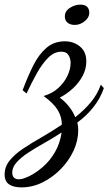

<svg xmlns="http://www.w3.org/2000/svg" viewBox="-89 -532 470 832"><path d="M4 280Q-30 280 -49.5 267Q-69 254 -69 224Q-69 191 -47.5 164Q-26 137 10.5 112.5Q47 88 91 63Q135 38 179 8Q179 -25 161.5 -54.5Q144 -84 100 -116Q138 -127 164 -151Q190 -175 203.5 -204Q217 -233 217 -259Q217 -278 208 -293Q199 -308 177 -308Q146 -308 120 -282Q94 -256 71 -215Q48 -174 26 -127L9 -141Q31 -200 55 -248Q79 -296 112 -324.5Q145 -353 192 -353Q230 -353 257.5 -330.5Q285 -308 285 -266Q285 -233 269 -203Q253 -173 227 -149Q201 -125 170 -109Q194 -91 211 -69Q228 -47 237 -24Q274 -53 303 -87Q332 -121 348 -165L361 -150Q346 -106 316 -68Q286 -30 246 -1Q248 6 249 14Q250 22 250 32Q250 77 230 120.5Q210 164 175 200Q140 236 96 258Q52 280 4 280ZM-8 245Q10 245 38.5 231Q67 217 97 191Q127 165 149 127.5Q171 90 178 42Q140 67 101.5 88.5Q63 110 32 130.5Q1 151 -17.5 172Q-36 193 -36 216Q-36 231 -28 238Q-20 245 -8 245ZM235 -424Q216 -424 204 -433.5Q192 -443 192 -461Q192 -484 214 -498Q236 -512 259 -512Q279 -512 288.5 -502.5Q298 -493 298 -477Q298 -456 278 -440Q258 -424 235 -424Z"/></svg>

Font: Dancing Script SemiBold
Style: Regular
Weight: 600
Designer: Pablo Impallari
Foundry: Pablo Impallari
Version: Version 2.001